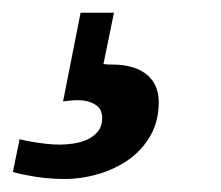

<svg xmlns="http://www.w3.org/2000/svg" viewBox="-74 -44 340 295"><path d="M169.9 112.8Q169.9 142.1 157.2 164.3Q144.5 186.5 123.8 201.2Q103 215.8 77.1 223.4Q51.3 231 24.9 231Q9.3 231 -4.9 229.5Q-19 228 -30.3 225.6Q-43 223.6 -54.2 220.2L-43.9 169.9Q-33.2 172.4 -22.5 174.3Q-13.2 175.8 -2.4 177Q8.3 178.2 18.1 178.2Q27.8 178.2 39.1 176.5Q50.3 174.8 60.1 170.4Q69.8 166 76.4 158Q83 149.9 83 137.2Q83 123 72 116.5Q61 109.9 45.9 109.9Q43.5 109.9 39.6 110.1Q35.6 110.4 31.7 110.8L22.9 111.8L49.8 -24.4H101.1L85 54.2Q86.4 54.7 88.4 54.7Q90.8 55.2 99.1 55.2Q114.3 55.2 127.2 58.6Q140.1 62 149.7 69.1Q159.2 76.2 164.6 87.2Q169.9 98.1 169.9 112.8Z"/></svg>

Font: Charis SIL APac
Style: Bold Italic
Weight: 700
Italic angle: -11°
Foundry: SIL International
Version: Version 5.000